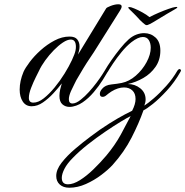

<svg xmlns="http://www.w3.org/2000/svg" viewBox="-20 -489 866 898"><path d="M799 -456Q811 -458 809 -453Q809 -452 794.5 -443.5Q780 -435 762.5 -425Q745 -415 736 -409Q714 -395 695.5 -384.5Q677 -374 670 -372Q666 -371 662 -372Q658 -374 646 -384.5Q634 -395 622 -409Q617 -415 606.5 -425Q596 -435 587.5 -443.5Q579 -452 579 -453Q581 -456 587 -456Q592 -456 609 -449Q626 -442 646 -431Q666 -420 679 -409Q698 -419 722.5 -429.5Q747 -440 768.5 -447.5Q790 -455 799 -456ZM305 11Q286 11 272 -1Q258 -13 258 -41Q258 -55 261.5 -70.5Q265 -86 269 -99Q253 -78 230 -53Q207 -28 181 -10Q155 8 128 8Q101 8 86.5 -14Q72 -36 72 -70Q72 -110 90 -153Q98 -171 119 -199Q140 -227 170 -254Q200 -281 235 -299.5Q270 -318 305 -318Q331 -318 341.5 -304.5Q352 -291 352 -272Q352 -263 350 -253.5Q348 -244 345 -234L476 -449Q478 -454 498 -461.5Q518 -469 533 -469Q549 -469 549 -459Q549 -451 541 -439L419 -245Q414 -237 400 -216.5Q386 -196 369.5 -169Q353 -142 337 -114Q336 -111 328 -96Q320 -81 312 -63Q302 -40 302 -25Q302 -5 319 -5Q336 -5 358 -23Q377 -38 396 -59Q415 -80 431.5 -102Q448 -124 458.5 -140.5Q469 -157 472 -162Q475 -166 479 -166Q488 -166 486 -157Q478 -143 460.5 -115Q443 -87 418.5 -58Q394 -29 366 -10Q353 -1 336.5 5Q320 11 305 11ZM136 -9Q159 -9 184.5 -29Q210 -49 235.5 -80Q261 -111 282 -145Q303 -179 316.5 -208Q330 -237 333 -252Q334 -257 334.5 -261.5Q335 -266 335 -270Q335 -304 311 -304Q295 -304 274 -290Q253 -276 231.5 -254Q210 -232 191.5 -206.5Q173 -181 162 -157Q159 -151 147.5 -128Q136 -105 125.5 -78Q115 -51 115 -31Q115 -9 136 -9ZM304 389Q276 389 259.5 374Q243 359 243 334Q243 304 268.5 271.5Q294 239 331 207.5Q368 176 403 150Q449 115 491.5 88.5Q534 62 563.5 46.5Q593 31 598 29Q614 -2 614 -26Q614 -52 599 -66Q584 -80 560 -80Q532 -80 501 -61Q486 -51 477.5 -43.5Q469 -36 460 -36Q447 -36 447 -50Q447 -62 458 -74Q472 -91 500.5 -94Q529 -97 549 -101Q584 -108 615 -135Q646 -162 665.5 -198Q685 -234 685 -266Q685 -287 676 -301.5Q667 -316 648 -316Q626 -316 595 -292Q571 -273 548.5 -245.5Q526 -218 509 -192.5Q492 -167 484 -153Q482 -150 478.5 -149.5Q475 -149 473 -149Q470 -149 469 -152Q468 -155 470 -159Q482 -180 501.5 -208Q521 -236 542.5 -262.5Q564 -289 582 -305Q599 -320 617.5 -327Q636 -334 654 -334Q685 -334 707.5 -313.5Q730 -293 730 -252Q730 -209 707.5 -176.5Q685 -144 650 -124Q615 -104 578 -96Q611 -96 636 -76Q661 -56 661 -24Q661 -10 655 5Q671 -5 699 -29Q727 -53 757.5 -87Q788 -121 810 -159Q815 -166 820 -166Q823 -166 825.5 -162.5Q828 -159 824 -153Q796 -104 760.5 -65.5Q725 -27 695 -3Q665 21 651 27Q630 87 595.5 154.5Q561 222 507 282Q487 304 454 329Q421 354 382 371.5Q343 389 304 389ZM298 373Q323 373 354 353.5Q385 334 417 303Q449 272 477 239Q518 190 545 140.5Q572 91 591 54Q576 61 544 80.5Q512 100 471.5 127.5Q431 155 391 186.5Q351 218 321 249Q294 276 281.5 300.5Q269 325 269 343Q269 373 298 373Z"/></svg>

Font: Fleur De Leah
Style: Regular
Weight: 400
Designer: Robert E. Leuschke
Foundry: Robert E. Leuschke
Version: Version 1.010; ttfautohint (v1.8.3)